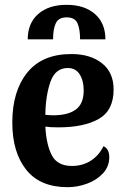

<svg xmlns="http://www.w3.org/2000/svg" viewBox="-20 -754 518 796"><path d="M433 -102Q433 -64 407.5 -36Q382 -8 342 7Q302 22 260 22Q146 22 88.5 -50.5Q31 -123 31 -246Q31 -376 93 -453Q155 -530 276 -530Q354 -530 402.5 -492Q451 -454 451 -383Q451 -296 389.5 -261Q328 -226 222 -226Q187 -226 168 -229Q172 -154 195 -110Q218 -66 278 -66Q322 -66 356 -87.5Q390 -109 409 -148Q433 -137 433 -102ZM168 -278Q190 -276 200 -276Q262 -276 294.5 -300Q327 -324 327 -379Q327 -419 310.5 -445.5Q294 -472 261 -472Q209 -472 189 -414.5Q169 -357 168 -278ZM256 -734Q330 -734 373.5 -696Q417 -658 417 -591H312Q312 -634 301 -658Q290 -682 256 -682Q223 -682 211.5 -658Q200 -634 200 -591H95Q95 -658 138.5 -696Q182 -734 256 -734Z"/></svg>

Font: Sansita Medium
Style: Regular
Weight: 500
Designer: Pablo Cosgaya
Foundry: Omnibus-Type
Version: Version 1.006